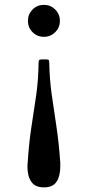

<svg xmlns="http://www.w3.org/2000/svg" viewBox="-20 -552 370 811"><path d="M233 -464Q233 -435.5 213.2 -416Q193.5 -396.5 165.5 -396.5Q137 -396.5 117.5 -416Q98 -435.5 98 -464Q98 -492 117.5 -511.8Q137 -531.5 165.5 -531.5Q193.5 -531.5 213.2 -511.8Q233 -492 233 -464ZM97 134Q102.5 49 113.2 -19.2Q124 -87.5 133 -151Q142 -214.5 143 -285.5Q143 -294 144.8 -297.5Q146.5 -301 155.5 -301H176Q184.5 -301 186.2 -298Q188 -295 188 -287Q189.5 -216 198.5 -152.2Q207.5 -88.5 218 -20Q228.5 48.5 234.5 134Q234.5 139.5 234.5 144Q234.5 148.5 234.5 153Q234.5 192 218.8 215.8Q203 239.5 165.5 239.5Q128.5 239.5 112.2 215.8Q96 192 96 153Q96 148.5 96.2 144Q96.5 139.5 97 134Z"/></svg>

Font: Besley Medium
Style: Regular
Weight: 500
Designer: Owen Earl
Foundry: indestructible type*
Version: Version 2.001; ttfautohint (v1.8.3)